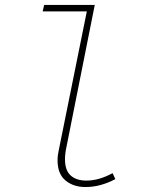

<svg xmlns="http://www.w3.org/2000/svg" viewBox="-20 -742 640 774"><path d="M324 12Q276 12 244 -14.5Q212 -41 212 -96Q212 -107 213.5 -118Q215 -129 218 -142L330 -696H152L158 -722H362L248 -150Q245 -137 243.5 -124Q242 -111 242 -100Q242 -55 265 -34.5Q288 -14 328 -14Q354 -14 380 -21.5Q406 -29 434 -44L445 -20Q417 -5 386.5 3.5Q356 12 324 12Z"/></svg>

Font: SourceCodeVF
Style: Italic
Weight: 200
Italic angle: -11°
Monospace: yes
Designer: Paul D. Hunt, Teo Tuominen
Foundry: Adobe
Version: Version 1.026;hotconv 1.1.0;makeotfexe 2.6.0